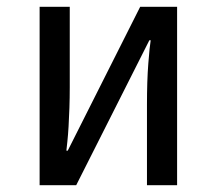

<svg xmlns="http://www.w3.org/2000/svg" viewBox="-20 -547 640 567"><path d="M503 -527V0H414V-238Q414 -308 418 -359.5Q422 -411 425 -428H421L205 0H97V-527H186V-289Q186 -258 185 -228.5Q184 -199 182.5 -173.5Q181 -148 179 -129.5Q177 -111 176 -102H180L394 -527Z"/></svg>

Font: Wlorlttqgufhjawjgtejqphaquk
Style: Regular
Weight: 400
Monospace: yes
Designer: Carrois Corporate & Edenspiekermann
Foundry: Carrois Corporate GbR & Edenspiekermann AG
Version: Version 2.001